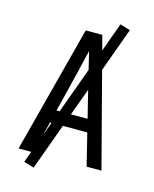

<svg xmlns="http://www.w3.org/2000/svg" viewBox="-131 -905 861 1074"><g transform="rotate(15 300.0 -368.0)"><path d="M60 0 188 -490 252 -735H348L412 -490L540 0H454L408 -186H192L146 0ZM390 -260 333 -490Q325 -525 316.5 -559.5Q308 -594 300 -628Q292 -594 283.5 -559.5Q275 -525 267 -490L210 -260ZM169 82 110 64 431 -818 490 -800Z"/></g></svg>

Font: Nova Nerd Font
Style: Regular
Weight: 400
Designer: Belleve Invis
Foundry: Belleve Invis
Version: Version 24.1.4; ttfautohint (v1.8.4);Nerd Fonts 3.1.1